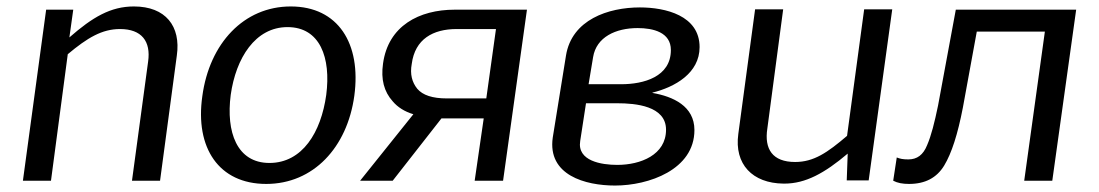

<svg xmlns="http://www.w3.org/2000/svg" viewBox="-20 -560 3406 595"><path d="M138 0 190 -392C251 -443 296 -470 352 -470C419 -470 448 -432 439 -369L389 0H476L528 -388C541 -479 493 -540 395 -540C323 -540 267 -507 195 -444L207 -530H123L51 0Z M805 10C951 10 1056 -103 1078 -263C1100 -425 1028 -540 881 -540C736 -540 629 -426 607 -262C584 -102 658 10 805 10ZM815 -55C714 -55 680 -151 695 -266C711 -380 771 -476 871 -476C972 -476 1006 -381 991 -266C975 -150 917 -55 815 -55Z M1197 0 1348 -193H1479L1451 0H1539L1613 -530H1389C1279 -530 1183 -480 1167 -363C1160 -314 1170 -276 1197 -246C1212 -228 1234 -214 1261 -206L1096 0ZM1365 -255C1320 -255 1290 -265 1273 -285C1257 -305 1250 -330 1256 -362C1266 -439 1322 -470 1395 -470H1517L1487 -255Z M1886 15C1990 15 2132 -34 2132 -157C2132 -231 2066 -261 2002 -272V-273C2071 -290 2148 -333 2148 -414C2148 -512 2042 -537 1963 -537C1865 -537 1752 -499 1734 -388L1693 -134C1676 -17 1794 15 1886 15ZM1956 -473C2004 -473 2059 -460 2059 -405C2059 -322 1975 -299 1905 -299H1804L1818 -383C1828 -445 1888 -473 1956 -473ZM1796 -240H1893C1949 -240 2044 -232 2044 -158C2044 -80 1965 -49 1893 -49C1844 -49 1768 -61 1778 -123Z M2408 9H2411C2476 9 2535 -23 2607 -84L2604 -1H2672L2745 -531H2658L2605 -139C2544 -87 2502 -58 2444 -58C2374 -58 2348 -98 2358 -162L2407 -531H2320L2268 -145C2255 -51 2312 8 2408 9Z M3007 -462H3218L3154 0H3241L3315 -530H2942L2887 -233C2876 -180 2866 -140 2853 -110C2841 -80 2822 -66 2795 -66C2778 -66 2769 -68 2759 -72L2748 0C2761 7 2777 10 2797 10C2847 10 2883 -9 2906 -47C2929 -85 2948 -144 2964 -227Z"/></svg>

Font: Cheyenne Sans
Style: Italic
Weight: 400
Italic angle: -8.13011°
Designer: The Public Sans project authors (U.S. Web Design System), Libre Franklin designed by Pablo Impallari and Rodrigo Fuenzal
Foundry: The Cheyenne Sans Project Authors
Version: Version 2.007